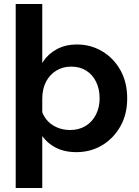

<svg xmlns="http://www.w3.org/2000/svg" viewBox="-20 -740 691 954"><path d="M190 194H58V-720H190V-347H162Q169 -396 195 -435Q221 -474 264 -496.5Q307 -519 362 -519Q431 -519 488 -485Q545 -451 578.5 -391Q612 -331 612 -251Q612 -172 578 -112Q544 -52 487 -18Q430 16 359 16Q294 16 247 -12Q200 -40 176 -87.5Q152 -135 155 -192L183 -210Q188 -176 208 -149.5Q228 -123 259.5 -108.5Q291 -94 328 -94Q372 -94 405 -114Q438 -134 456.5 -170Q475 -206 475 -251Q475 -298 457.5 -333.5Q440 -369 408.5 -389Q377 -409 334 -409Q292 -409 259.5 -389Q227 -369 208.5 -333.5Q190 -298 190 -248Z"/></svg>

Font: Wix Madefor Display
Style: Bold
Weight: 700
Designer: Dalton Maag Ltd
Foundry: Dalton Maag Ltd
Version: Version 3.100